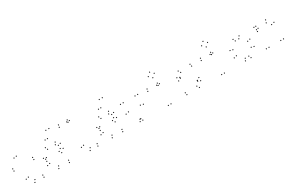

<svg xmlns="http://www.w3.org/2000/svg" viewBox="184 -2331 5833 3863"><g transform="rotate(-30 3100.0 -399.0)"><path d="M535.5 10V-10H515.5V10ZM535.5 -39V-59H515.5V-39ZM352.5 -39V-59H332.5V-39ZM263 -149V-169H243V-149ZM263 -635.5V-655.5H243V-635.5ZM205 -625.5V-645.5H185V-625.5ZM205 -134V-154H185V-134ZM324.5 10V-10H304.5V10ZM535.5 -399V-419H515.5V-399ZM535.5 -449V-469H515.5V-449ZM74 -449V-469H54V-449ZM74 -399V-419H54V-399Z M1124.5 10V-10H1104.5V10ZM1134.5 -39V-59H1114.5V-39ZM903 -39V-59H883V-39ZM773 -172.5V-192.5H753V-172.5ZM773 -307.5V-327.5H753V-307.5ZM878 -441V-461H858V-441ZM1058 -441V-461H1038V-441ZM1105.5 -401V-421H1085.5V-401ZM1105.5 -327V-347H1085.5V-327ZM1058 -287V-307H1038V-287ZM744 -287V-307H724V-287ZM744 -238.5V-258.5H724V-238.5ZM1090.5 -238.5V-258.5H1070.5V-238.5ZM1158.5 -300.5V-320.5H1138.5V-300.5ZM1158.5 -417.5V-437.5H1138.5V-417.5ZM1082.5 -490V-510H1062.5V-490ZM855 -490V-510H835V-490ZM715 -325V-345H695V-325ZM715 -155V-175H695V-155ZM880 10V-10H860V10ZM928 -627V-647H908V-627ZM1039 -788.5V-808.5H1019V-788.5ZM1109 -788.5V-808.5H1089V-788.5ZM982.5 -627V-647H962.5V-627Z M1787.5 10V-10H1767.5V10ZM1797.5 -39V-59H1777.5V-39ZM1635 -39V-59H1615V-39ZM1545.5 -149V-169H1525.5V-149ZM1545.5 -722.5V-742.5H1525.5V-722.5ZM1515 -755V-775H1495V-755ZM1312.5 -755V-775H1292.5V-755ZM1302.5 -706V-726H1282.5V-706ZM1506.5 -706V-726H1486.5V-706ZM1487.5 -724V-744H1467.5V-724ZM1487.5 -134V-154H1467.5V-134ZM1607 10V-10H1587V10Z M2364.5 10V-10H2344.5V10ZM2374.5 -39V-59H2354.5V-39ZM2143 -39V-59H2123V-39ZM2013 -172.5V-192.5H1993V-172.5ZM2013 -307.5V-327.5H1993V-307.5ZM2118 -441V-461H2098V-441ZM2298 -441V-461H2278V-441ZM2345.5 -401V-421H2325.5V-401ZM2345.5 -327V-347H2325.5V-327ZM2298 -287V-307H2278V-287ZM1984 -287V-307H1964V-287ZM1984 -238.5V-258.5H1964V-238.5ZM2330.5 -238.5V-258.5H2310.5V-238.5ZM2398.5 -300.5V-320.5H2378.5V-300.5ZM2398.5 -417.5V-437.5H2378.5V-417.5ZM2322.5 -490V-510H2302.5V-490ZM2095 -490V-510H2075V-490ZM1955 -325V-345H1935V-325ZM1955 -155V-175H1935V-155ZM2120 10V-10H2100V10ZM2168 -627V-647H2148V-627ZM2279 -788.5V-808.5H2259V-788.5ZM2349 -788.5V-808.5H2329V-788.5ZM2222.5 -627V-647H2202.5V-627Z M2831.5 10V-10H2811.5V10ZM3000 -262.5V-282.5H2980V-262.5ZM3000 -490V-510H2980V-490ZM2938 -490V-510H2918V-490ZM2938 -276.5V-296.5H2918V-276.5ZM2791 -35V-55H2771V-35ZM2810 -35V-55H2790V-35ZM2663 -278.5V-298.5H2643V-278.5ZM2663 -490V-510H2643V-490ZM2600 -490V-510H2580V-490ZM2600 -262.5V-282.5H2580V-262.5ZM2768.5 10V-10H2748.5V10Z M3485.5 10V-10H3465.5V10ZM3485.5 -457.5V-477.5H3465.5V-457.5ZM3455 -490V-510H3435V-490ZM3217.5 -490V-510H3197.5V-490ZM3207.5 -441V-461H3187.5V-441ZM3446.5 -441V-461H3426.5V-441ZM3423.5 -459V-479H3403.5V-459ZM3423.5 10V-10H3403.5V10ZM3500 -693V-713H3480V-693ZM3431.5 -758V-778H3411.5V-758ZM3363 -693V-713H3343V-693ZM3431.5 -628V-648H3411.5V-628Z M4145 10V-10H4125V10ZM4235 -94.5V-114.5H4215V-94.5ZM4235 -168V-188H4215V-168ZM3906 -343.5V-363.5H3886V-343.5ZM3906 -363.5V-383.5H3886V-363.5ZM3971 -441V-461H3951V-441ZM4225 -441V-461H4205V-441ZM4215 -490V-510H4195V-490ZM3940 -490V-510H3920V-490ZM3850 -385.5V-405.5H3830V-385.5ZM3850 -312V-332H3830V-312ZM4179 -136.5V-156.5H4159V-136.5ZM4179 -116.5V-136.5H4159V-116.5ZM4114 -39V-59H4094V-39ZM3845 -39V-59H3825V-39ZM3855 10V-10H3835V10Z M4725.5 10V-10H4705.5V10ZM4725.5 -457.5V-477.5H4705.5V-457.5ZM4695 -490V-510H4675V-490ZM4457.5 -490V-510H4437.5V-490ZM4447.5 -441V-461H4427.5V-441ZM4686.5 -441V-461H4666.5V-441ZM4663.5 -459V-479H4643.5V-459ZM4663.5 10V-10H4643.5V10ZM4740 -693V-713H4720V-693ZM4671.5 -758V-778H4651.5V-758ZM4603 -693V-713H4583V-693ZM4671.5 -628V-648H4651.5V-628Z M5344.5 10V-10H5324.5V10ZM5510 -155V-175H5490V-155ZM5510 -325V-345H5490V-325ZM5354.5 -490V-510H5334.5V-490ZM5215 -490V-510H5195V-490ZM5050 -325V-345H5030V-325ZM5050 -155V-175H5030V-155ZM5215 10V-10H5195V10ZM5108 -170V-190H5088V-170ZM5108 -310V-330H5088V-310ZM5238 -441V-461H5218V-441ZM5321.5 -441V-461H5301.5V-441ZM5452 -310V-330H5432V-310ZM5452 -170V-190H5432V-170ZM5321.5 -39V-59H5301.5V-39ZM5238 -39V-59H5218V-39Z M6099.5 10V-10H6079.5V10ZM6099.5 -376V-396H6079.5V-376ZM5978 -501.5V-521.5H5958V-501.5ZM5720 -422V-442H5700V-422ZM5720 -381V-401H5700V-381ZM5959 -443.5V-463.5H5939V-443.5ZM6036.5 -358.5V-378.5H6016.5V-358.5ZM6036.5 10V-10H6016.5V10ZM5762.5 10V-10H5742.5V10ZM5762.5 -431.5V-451.5H5742.5V-431.5ZM5744 -490V-510H5724V-490ZM5700.5 -490V-510H5680.5V-490ZM5700.5 10V-10H5680.5V10Z"/></g></svg>

Font: Monaspace Krypton Dots Var
Style: Regular
Weight: 400
Designer: Riley Cran and the Lettermatic Team
Version: Version 1.100 (Monaspace Krypton Dots)